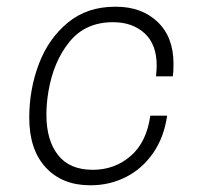

<svg xmlns="http://www.w3.org/2000/svg" viewBox="-20 -541 586 571"><path d="M496 -351Q496 -327 494 -314H444Q446 -336 446 -346Q446 -409 410 -442Q374 -475 316 -475Q234 -475 186.5 -416.5Q139 -358 124 -269Q118 -233 118 -200Q118 -124 152.5 -80Q187 -36 256 -36Q321 -36 368.5 -77Q416 -118 427 -197H477Q468 -133 435.5 -86Q403 -39 354.5 -14.5Q306 10 250 10H248Q165 10 116 -43Q67 -96 67 -191Q67 -275 95.5 -350.5Q124 -426 181.5 -473.5Q239 -521 322 -521H325Q401 -521 448.5 -476Q496 -431 496 -351Z"/></svg>

Font: Chivo Thin Italic
Style: Regular
Weight: 100
Italic angle: -8.05°
Designer: Hector Gatti
Foundry: Omnibus-Type
Version: Version 1.007